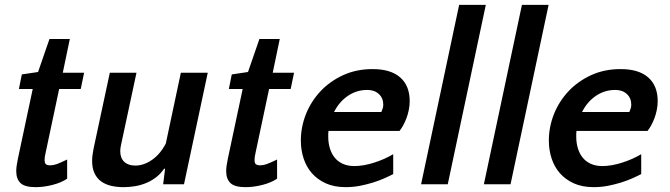

<svg xmlns="http://www.w3.org/2000/svg" viewBox="-20 -760 2763 792"><path d="M115 -393H58L70 -453L137 -463L184 -599H268L239 -460H327L313 -393H224L168 -129Q164 -113 164 -100Q164 -87 169.5 -82.5Q175 -78 187 -78Q200 -78 214 -83Q228 -88 257 -102V-23Q234 -7 197.5 2.5Q161 12 127 12Q82 12 64.5 -5Q47 -22 47 -54Q47 -65 49 -78.5Q51 -92 54 -106Z M543 -460 479 -161Q476 -147 476 -137Q476 -108 492.5 -92.5Q509 -77 538 -77Q573 -77 607 -100.5Q641 -124 664 -168L726 -460H837L739 0H653L661 -64H657Q641 -41 621 -26.5Q601 -12 579 -3.5Q557 5 534 8.5Q511 12 490 12Q462 12 438.5 6.5Q415 1 397.5 -11.5Q380 -24 370 -45Q360 -66 360 -96Q360 -118 366 -147L433 -460Z M981 -393H924L936 -453L1003 -463L1050 -599H1134L1105 -460H1193L1179 -393H1090L1034 -129Q1030 -113 1030 -100Q1030 -87 1035.5 -82.5Q1041 -78 1053 -78Q1066 -78 1080 -83Q1094 -88 1123 -102V-23Q1100 -7 1063.5 2.5Q1027 12 993 12Q948 12 930.5 -5Q913 -22 913 -54Q913 -65 915 -78.5Q917 -92 920 -106Z M1517 -475Q1592 -475 1631 -440.5Q1670 -406 1670 -343Q1670 -324 1666 -305Q1662 -286 1655.5 -269.5Q1649 -253 1641.5 -240Q1634 -227 1628 -220H1335Q1334 -214 1334 -208Q1334 -202 1334 -196Q1334 -171 1340.5 -149Q1347 -127 1360 -110.5Q1373 -94 1393.5 -84.5Q1414 -75 1442 -75Q1479 -75 1523 -89Q1567 -103 1602 -124V-42Q1587 -34 1565.5 -24.5Q1544 -15 1518.5 -7Q1493 1 1464.5 6.5Q1436 12 1406 12Q1359 12 1324.5 -3.5Q1290 -19 1267 -45Q1244 -71 1232.5 -106Q1221 -141 1221 -180Q1221 -236 1242 -289Q1263 -342 1302 -383.5Q1341 -425 1395.5 -450Q1450 -475 1517 -475ZM1495 -389Q1451 -389 1415 -364.5Q1379 -340 1358 -298H1553Q1556 -305 1558.5 -312.5Q1561 -320 1561 -328Q1561 -355 1543 -372Q1525 -389 1495 -389Z M1827 0H1717L1874 -740H1984Z M2086 0H1976L2133 -740H2243Z M2540 -475Q2615 -475 2654 -440.5Q2693 -406 2693 -343Q2693 -324 2689 -305Q2685 -286 2678.5 -269.5Q2672 -253 2664.5 -240Q2657 -227 2651 -220H2358Q2357 -214 2357 -208Q2357 -202 2357 -196Q2357 -171 2363.5 -149Q2370 -127 2383 -110.5Q2396 -94 2416.5 -84.5Q2437 -75 2465 -75Q2502 -75 2546 -89Q2590 -103 2625 -124V-42Q2610 -34 2588.5 -24.5Q2567 -15 2541.5 -7Q2516 1 2487.5 6.5Q2459 12 2429 12Q2382 12 2347.5 -3.5Q2313 -19 2290 -45Q2267 -71 2255.5 -106Q2244 -141 2244 -180Q2244 -236 2265 -289Q2286 -342 2325 -383.5Q2364 -425 2418.5 -450Q2473 -475 2540 -475ZM2518 -389Q2474 -389 2438 -364.5Q2402 -340 2381 -298H2576Q2579 -305 2581.5 -312.5Q2584 -320 2584 -328Q2584 -355 2566 -372Q2548 -389 2518 -389Z"/></svg>

Font: Quattrocento Sans
Style: Bold Italic
Weight: 700
Designer: Pablo Impallari
Foundry: Pablo Impallari, Igino Marini, Brenda Gallo
Version: Version 2.000